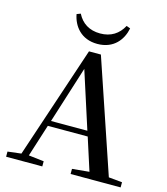

<svg xmlns="http://www.w3.org/2000/svg" viewBox="-134 -1049 1004 1153"><g transform="rotate(15 367.5 -473.0)"><path d="M200 -937C213 -866 264 -796 366 -796C469 -796 519 -866 533 -937L509 -946C480 -892 433 -861 366 -861C299 -861 251 -892 224 -946ZM330 -631 444 -277H218ZM414 0H725V-32L641 -40L404 -740H330L97 -42L13 -32V0H238V-32L143 -43L207 -244H455L520 -42L414 -32Z"/></g></svg>

Font: Noto Serif HK SemiBold
Style: Regular
Weight: 600
Designer: Ryoko NISHIZUKA 西塚涼子 (kana & ideographs); Frank Grießhammer (Latin, Greek & Cyrillic); Wenlong ZHANG 张文龙 (bopomofo); San
Foundry: Adobe
Version: Version 2.001;hotconv 1.1.0;makeotfexe 2.6.0